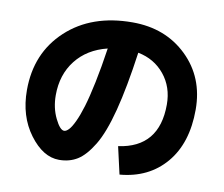

<svg xmlns="http://www.w3.org/2000/svg" viewBox="-85 -856 1169 1003"><g transform="rotate(10 500.0 -354.5)"><path d="M577 -102Q790 -132 790 -360Q790 -453 736.5 -518.5Q683 -584 596 -601Q570 -414 537.5 -288.5Q505 -163 464.5 -96.5Q424 -30 382 -4Q340 22 285 22Q200 22 128.5 -74Q57 -170 57 -308Q57 -505 190 -628.5Q323 -752 540 -752Q715 -752 829 -641.5Q943 -531 943 -360Q943 -182 853 -76Q763 30 610 43ZM435 -595Q329 -569 269.5 -493Q210 -417 210 -308Q210 -241 236.5 -186.5Q263 -132 285 -132Q296 -132 309.5 -146Q323 -160 339 -194Q355 -228 370.5 -279Q386 -330 403 -411.5Q420 -493 435 -595Z"/></g></svg>

Font: Mplus 1p ExtraBold
Style: Regular
Weight: 800
Version: Version 1.061